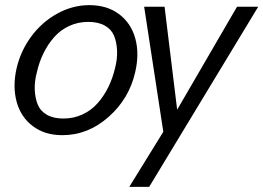

<svg xmlns="http://www.w3.org/2000/svg" viewBox="-20 -514 1020 744"><path d="M221.7 9.8Q153.3 9.8 106.9 -25.4Q60.5 -60.5 44.4 -119.9Q28.3 -179.2 44.4 -250Q60.1 -316.9 101.1 -372.6Q142.1 -428.2 201.7 -461.2Q261.2 -494.1 326.2 -494.1Q395 -494.1 441.7 -459Q488.3 -423.8 504.4 -364.5Q520.5 -305.2 503.9 -234.4Q480.5 -131.3 400.6 -60.8Q320.8 9.8 221.7 9.8ZM481 210 612.8 -3.4 538.6 -487.8H617.7L666.5 -88.9L898.4 -487.8H980.5L558.1 210ZM225.6 -54.7Q265.6 -54.7 299.8 -70.6Q334 -86.4 358.4 -114.3Q382.8 -142.1 399.7 -176.3Q416.5 -210.4 425.8 -250Q435.1 -285.6 433.6 -318.1Q432.1 -350.6 422.1 -375.2Q412.1 -399.9 386.5 -414.6Q360.8 -429.2 322.3 -429.2Q282.2 -429.2 248 -413.3Q213.9 -397.5 189.7 -369.9Q165.5 -342.3 148.7 -308.1Q131.8 -273.9 123 -234.4Q113.3 -198.7 114.7 -166.3Q116.2 -133.8 126.2 -108.9Q136.2 -84 161.6 -69.3Q187 -54.7 225.6 -54.7Z"/></svg>

Font: HK Grotesk Italic
Style: Regular
Weight: 400
Italic angle: -13°
Designer: Alfredo Marco Pradil and Stefan Peev
Foundry: Hanken Design Co.
Version: Version 1.000;PS 001.000;hotconv 1.0.88;makeotf.lib2.5.64775